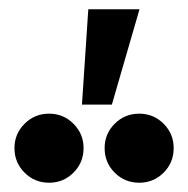

<svg xmlns="http://www.w3.org/2000/svg" viewBox="-20 -979 406 414"><path d="M280.3 -585Q249 -585 227.3 -606.7Q205.6 -628.4 205.6 -659.7Q205.6 -690.4 227.3 -712.2Q249 -733.9 280.3 -733.9Q311 -733.9 332.8 -712.2Q354.5 -690.4 354.5 -659.7Q354.5 -628.4 332.8 -606.7Q311 -585 280.3 -585ZM85.9 -585Q54.7 -585 33 -606.7Q11.2 -628.4 11.2 -659.7Q11.2 -690.4 33 -712.2Q54.7 -733.9 85.9 -733.9Q116.7 -733.9 138.4 -712.2Q160.2 -690.4 160.2 -659.7Q160.2 -628.4 138.4 -606.7Q116.7 -585 85.9 -585ZM221.2 -753.4H156.7L170.4 -959H280.8Z"/></svg>

Font: Cadman
Style: Regular
Weight: 400
Designer: Paul James MIller
Foundry: High-Logic / Made with FontCreator
Version: Version 2.114;March 28, 2021;FontCreator 13.0.0.2683 64-bit